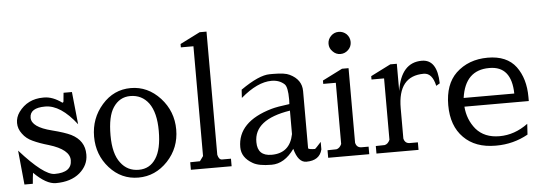

<svg xmlns="http://www.w3.org/2000/svg" viewBox="-52 -966 3218 1141"><g transform="rotate(-5 1557.0 -395.5)"><path d="M238 -46Q173 -46 33 -203L53 1H103Q106 -39 110 -64Q183 9 240 9Q330 9 383 -36Q435 -81 435 -143V-146Q435 -228 356 -268Q319 -286 244 -305Q124 -335 124 -391Q124 -450 216 -450Q308 -450 402 -328L382 -522H332L327 -471Q326 -464 320 -464Q265 -504 214 -504Q214 -504 213 -504Q211 -504 209 -504Q115 -504 62 -431Q41 -401 41 -367Q41 -332 64 -302Q86 -271 124 -254Q162 -236 218 -220Q340 -183 340 -119Q340 -46 238 -46Z M835 -413Q876 -356 876 -247Q876 -137 840 -83Q804 -27 738 -27Q670 -27 630 -81Q588 -135 588 -245Q588 -359 623 -411Q661 -468 725 -468Q794 -468 835 -413ZM560 -59Q630 19 732 19Q833 19 907 -59Q980 -137 980 -246Q980 -355 907 -435Q833 -515 732 -515Q630 -515 560 -435Q490 -355 490 -246Q490 -137 560 -59Z M1169 -810 1050 -750V-730H1125V-75Q1107 -50 1104 -46L1046 -45V0H1289V-45H1236Q1217 -45 1210 -75V-810Z M1663 -159Q1641 -47 1532 -47Q1448 -47 1448 -129Q1446 -265 1663 -299ZM1569 -485Q1616 -485 1646 -457Q1664 -439 1664 -367Q1664 -365 1664 -362L1663 -338Q1590 -329 1555 -319Q1350 -260 1350 -108Q1350 -46 1415 -9Q1450 12 1527 12Q1604 12 1663 -71Q1685 12 1734 12Q1813 12 1829 -53V-98Q1794 -59 1792 -59Q1757 -59 1751 -66V-408Q1751 -477 1680 -511Q1653 -525 1584 -525H1562Q1498 -525 1388 -448L1385 -399Q1485 -485 1569 -485Z M2032 -520H1993L1874 -460V-440H1949V-75Q1938 -50 1918 -46L1865 -45V0H2110V-45H2068Q2039 -45 2032 -75ZM1926 -674Q1926 -647 1946 -628Q1965 -608 1992 -608Q2019 -608 2039 -628Q2058 -647 2058 -674Q2058 -701 2039 -721Q2019 -740 1992 -740Q1965 -740 1946 -721Q1926 -701 1926 -674Z M2469 -526Q2346 -526 2320 -359V-521H2281L2162 -461V-441H2237V-75Q2226 -50 2206 -46L2153 -45V0H2404V-45H2356Q2327 -45 2320 -75V-256Q2320 -448 2474 -448Q2525 -448 2542 -370L2564 -383Q2561 -526 2469 -526Z M2698 -284Q2721 -448 2864 -448H2866Q2997 -448 3000 -284ZM3061 -98Q2981 -39 2891 -39Q2801 -39 2751 -97Q2704 -154 2698 -232H3082V-256Q3082 -366 3029 -438Q2975 -510 2861 -510Q2746 -510 2671 -439Q2603 -373 2603 -249Q2603 -125 2673 -55Q2742 15 2863 15Q2865 15 2867 15Q2969 15 3057 -34Z"/></g></svg>

Font: Sawarabi Mincho
Style: Regular
Weight: 400
Version: Version 1.082; ttfautohint (v1.8.4.7-5d5b)